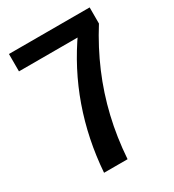

<svg xmlns="http://www.w3.org/2000/svg" viewBox="-175 -819 831 919"><g transform="rotate(-30 240.5 -360.0)"><path d="M128 0Q141 -179 198 -340.5Q255 -502 357 -646L387 -624H18V-720H464V-631Q403 -534 360 -433Q317 -332 291.5 -224.5Q266 -117 258 0Z"/></g></svg>

Font: Instrument Sans SemiCondensed SemiBold
Style: Regular
Weight: 600
Width: 4
Designer: Rodrigo Fuenzalida
Foundry: fragTYPE
Version: Version 1.000;gftools[0.9.28]